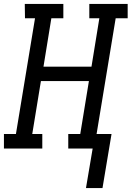

<svg xmlns="http://www.w3.org/2000/svg" viewBox="-30 -755 669 976"><path d="M407 201 441 0H317V-74H378L422 -343H178L134 -74H185V0H-10V-74H51L148 -662H97L96 -735H292V-662H231L191 -416H435L475 -662H424V-735H619V-662H558L461 -74H537L491 201Z"/></svg>

Font: Iosevka Etoile
Style: Italic
Weight: 400
Italic angle: -9°
Designer: Belleve Invis
Foundry: Belleve Invis
Version: Version 22.1.2; ttfautohint (v1.8.4)